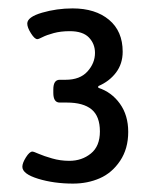

<svg xmlns="http://www.w3.org/2000/svg" viewBox="-20 -727 360 457"><path d="M152.8 -707Q207 -707 239.5 -679.9Q272 -652.8 272 -604Q272 -575.2 256.1 -554.2Q240.2 -533.2 213.9 -522V-518.1Q245.6 -507.8 265.4 -480.2Q285.2 -452.6 285.2 -413.1Q285.2 -373 265.9 -344.2Q246.6 -315.4 217.5 -302.7Q188.5 -290 153.8 -290Q108.4 -290 70.8 -301.5Q33.2 -313 33.2 -330.1Q33.2 -338.9 41.7 -352.5Q50.3 -366.2 57.1 -366.2Q60.1 -366.2 72.3 -360.8Q84.5 -355.5 104 -349.9Q123.5 -344.2 145 -344.2Q174.8 -344.2 196.3 -361.6Q217.8 -378.9 217.8 -414.1Q217.8 -450.2 198 -466.6Q178.2 -482.9 139.2 -482.9H122.1Q106.9 -482.9 106.9 -505.9V-514.2Q106.9 -537.1 122.1 -537.1H136.2Q170.4 -537.1 188.2 -556.9Q206.1 -576.7 206.1 -601.1Q206.1 -622.6 191.7 -637.7Q177.2 -652.8 146 -652.8Q124.5 -652.8 107.7 -648.2Q90.8 -643.6 81.3 -638.7Q71.8 -633.8 68.8 -633.8Q62.5 -633.8 53.7 -647.7Q44.9 -661.6 44.9 -670.9Q44.9 -686.5 80.1 -696.8Q115.2 -707 152.8 -707Z"/></svg>

Font: Asap Symbol
Style: Regular
Weight: 900
Designer: Tania Quindós, Elena González Miranda, Marcela Romero, Pablo Cosgaya
Foundry: Omnibus-Type
Version: Version 1.000;PS 001.000;hotconv 1.0.70;makeotf.lib2.5.58329